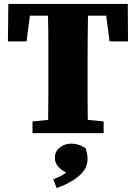

<svg xmlns="http://www.w3.org/2000/svg" viewBox="-20 -672 686 969"><path d="M20 -463 22 -652H625L626 -463H533L516 -593H424Q423 -532 422.5 -469Q422 -406 422 -342V-311Q422 -250 422 -189Q422 -128 423 -67L503 -59V0H144V-59L223 -67Q224 -127 224 -188Q224 -249 224 -310V-342Q224 -404 224 -467Q224 -530 222 -593H131L114 -463ZM422 130Q422 180 376.5 217.5Q331 255 266 277L249 233Q269 225 285 217Q301 209 314 199Q287 185 272 167Q257 149 257 124Q257 93 281 73Q305 53 339 53Q357 53 373 57.5Q389 62 412 76Q422 105 422 130Z"/></svg>

Font: Source Serif Pro Black
Style: Regular
Weight: 900
Designer: Frank Grießhammer
Foundry: Adobe Systems Incorporated
Version: Version 3.001;hotconv 1.0.111;makeotfexe 2.5.65597